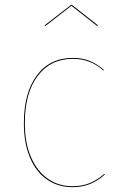

<svg xmlns="http://www.w3.org/2000/svg" viewBox="-20 -767 509 796"><path d="M411 -477 408 -475Q356 -523 282 -523Q190 -523 136.5 -452.5Q83 -382 83 -256Q83 -174 108.5 -115.5Q134 -57 178.5 -26Q223 5 280 5Q322 5 353.5 -8.5Q385 -22 412 -46L415 -44Q388 -19 355.5 -5Q323 9 280 9Q222 9 176 -22Q130 -53 104.5 -113Q79 -173 79 -256Q79 -383 133 -455Q187 -527 282 -527Q321 -527 352 -514.5Q383 -502 411 -477ZM165 -662 275 -747H278L386 -662L383 -659L276 -743L168 -659Z"/></svg>

Font: FiraGO Four
Style: Regular
Weight: 100
Designer: bBox Type
Foundry: bBox Type GmbH
Version: Version 1.001